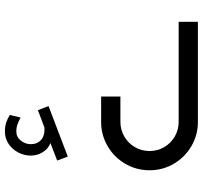

<svg xmlns="http://www.w3.org/2000/svg" viewBox="-42 -784 826 782"><g transform="rotate(-90 371.0 -393.0)"><path d="M673.2 -78.3H265.5Q233.3 -78.3 205.9 -94.2Q178.6 -110.1 162.7 -137.4Q146.9 -164.7 146.9 -197Q146.9 -229.2 162.7 -256.5Q178.6 -283.8 205.9 -299.7Q233.3 -315.6 265.5 -315.6H368.8V-394.1H265.5Q211.9 -394.1 166.7 -367.6Q121.5 -341.2 95 -295.9Q68.5 -250.5 68.5 -197Q68.5 -143.4 95 -98.1Q121.5 -52.9 166.7 -26.5Q211.9 0 265.5 0H673.2ZM124.3 -529.9 330 -608.3 313.3 -651.7 242.1 -624.8Q208.7 -623.2 191.5 -639.3Q174.4 -655.3 174.8 -680.9Q174.8 -702.2 189.1 -720.9Q203.4 -739.5 226.5 -739.5Q240.9 -739.7 252.9 -735.7Q264.8 -731.7 278.6 -724.5Q279.7 -723.8 280.9 -723.1Q282.2 -722.4 283.2 -721.9L293.7 -766.1Q278.6 -775.5 262.8 -780.8Q247 -786 226.5 -786Q197.7 -786 175.5 -770.7Q153.2 -755.4 140.7 -731.2Q128.3 -706.9 128.3 -680.9Q128.3 -653.8 142.2 -631.7Q156.1 -609.6 179.2 -600.6L108 -573Z"/></g></svg>

Font: Arad-FD-VF Thin
Style: Regular
Weight: 100
Designer: Mohammad Darvishi
Version: Version 1.010;September 21, 2024;FontCreator 15.0.0.2992 64-